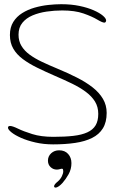

<svg xmlns="http://www.w3.org/2000/svg" viewBox="-20 -646 565 891"><path d="M226.5 24Q182.5 24 144.5 15.2Q106.5 6.5 77.8 -6.2Q49 -19 33 -32Q17 -45 17 -53.5Q17 -56 18 -57.8Q19 -59.5 21.2 -60.5Q23.5 -61.5 26 -61.5Q38 -61.5 63.5 -49Q89 -36.5 129.8 -23.8Q170.5 -11 227.5 -11Q281 -11 320.2 -15.5Q359.5 -20 385.2 -31.8Q411 -43.5 423.5 -64.2Q436 -85 436 -117.5Q436 -150 420.8 -174.8Q405.5 -199.5 378.2 -219.8Q351 -240 314.5 -257.8Q278 -275.5 236 -293.5Q191 -313 152.8 -331.8Q114.5 -350.5 86 -371.8Q57.5 -393 41.8 -420Q26 -447 26 -483.5Q26 -519 41.5 -544Q57 -569 83 -585.2Q109 -601.5 140.5 -610.5Q172 -619.5 204.2 -623Q236.5 -626.5 264 -626.5Q310.5 -626.5 348.8 -618.5Q387 -610.5 414.8 -598.2Q442.5 -586 457.5 -573.2Q472.5 -560.5 472.5 -550.5Q472.5 -548.5 471.5 -546.2Q470.5 -544 468.8 -542.5Q467 -541 464 -541Q455 -541 431.2 -555.2Q407.5 -569.5 367.5 -583.5Q327.5 -597.5 268.5 -597.5Q232 -597.5 196.2 -592.2Q160.5 -587 131 -574.5Q101.5 -562 83.8 -540.2Q66 -518.5 66 -485Q66 -455 79.8 -432.5Q93.5 -410 117.8 -392.2Q142 -374.5 174.8 -359Q207.5 -343.5 245 -328Q294.5 -307.5 336.5 -286.2Q378.5 -265 409.5 -240.8Q440.5 -216.5 457.8 -187.2Q475 -158 475 -122Q475 -79 457.5 -50.5Q440 -22 407.2 -5.8Q374.5 10.5 328.8 17.2Q283 24 226.5 24ZM231 218.5Q231 213.5 236.2 207.5Q241.5 201.5 248.5 196Q260 186 266.8 172.5Q273.5 159 273.5 148.5Q273.5 144 272.5 140.5Q271.5 137 267.5 137Q263.5 137 257.2 139Q251 141 243.5 141Q227 141 214.8 129.5Q202.5 118 202.5 99.5Q202.5 79 217.5 65.2Q232.5 51.5 254.5 51.5Q281 51.5 296.2 68.5Q311.5 85.5 311.5 111Q311.5 139 298.5 162.2Q285.5 185.5 270.5 202.5Q262.5 211.5 253.5 218Q244.5 224.5 237 224.5Q235 224.5 233 223Q231 221.5 231 218.5Z"/></svg>

Font: Gluten Thin Thin
Style: Regular
Weight: 250
Version: Version 1.300